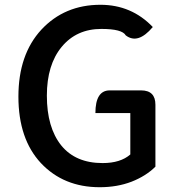

<svg xmlns="http://www.w3.org/2000/svg" viewBox="-20 -770 741 803"><path d="M397 13Q246 13 151 -88Q57 -189 57 -366Q57 -542 153 -646Q250 -750 400 -750Q530 -750 619 -657Q557 -583 506 -622Q491 -649 404 -649Q300 -649 238 -574Q176 -499 176 -370Q176 -237 236 -162Q296 -88 409 -88Q484 -88 525 -124V-297H379Q379 -392 439 -392H570Q630 -392 630 -332V-73Q591 -34 530 -10Q470 13 397 13Z"/></svg>

Font: Swei Half Moon CJK SC
Style: Medium
Weight: 500
Version: Version 2.071